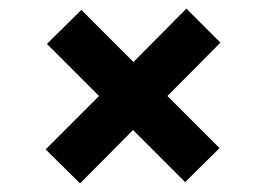

<svg xmlns="http://www.w3.org/2000/svg" viewBox="-20 -513 619 446"><path d="M166 -87 86 -166 210 -290 89 -411 169 -490 290 -369 413 -493 492 -414 369 -290 490 -169 410 -90 289 -211Z"/></svg>

Font: DM Sans 9pt
Style: Bold
Weight: 700
Designer: Colophon Foundry, Jonny Pinhorn
Foundry: Colophon Foundry
Version: Version 4.004;gftools[0.9.30]